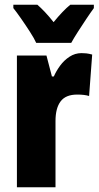

<svg xmlns="http://www.w3.org/2000/svg" viewBox="-20 -786 415 806"><path d="M322 -563Q332 -563 342 -562Q352 -561 367 -557L354 -383Q335 -389 304 -389Q256 -389 234.5 -360.5Q213 -332 213 -278V0H51V-553H175L198 -465H206Q216 -488 232.5 -510.5Q249 -533 272 -548Q295 -563 322 -563ZM132 -606Q124 -624 106 -652Q88 -680 68.5 -708Q49 -736 36 -752V-766H137Q152 -753 169 -735Q186 -717 205 -693Q245 -742 275 -766H374V-752Q360 -733 342 -706Q324 -679 307 -652.5Q290 -626 279 -606Z"/></svg>

Font: Noto Sans Sinhala UI ExtraCondensed Black
Style: Regular
Weight: 900
Width: 2
Designer: Jelle Bosma - Monotype Design Team
Foundry: Monotype Imaging Inc.
Version: Version 2.006; ttfautohint (v1.8.4.7-5d5b)